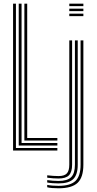

<svg xmlns="http://www.w3.org/2000/svg" viewBox="-20 -820 528 1046"><path d="M51.2 0V-800H66.8V-13.8H292.5V0ZM82 -27.2V-800H97.5V-41H292.5V-27.2ZM112.8 -54.5V-800H128.2V-68.2H292.5V-54.5ZM357.5 -786.5V-800H434.2V-786.5ZM357.5 -732V-745.5H434.2V-732ZM357.5 -759.2V-772.8H434.2V-759.2ZM299 205.8Q280.2 205.8 263.5 204.4Q246.8 203 237.2 200.2V187.2Q248.8 189.8 265.2 191.1Q281.8 192.5 299 192.5Q363.2 192.5 391.1 165.8Q419 139 419 77.2V-600H434.2V77.2Q434.2 146 402.9 175.9Q371.5 205.8 299 205.8ZM299 179.2Q284.5 179.2 267.5 178Q250.5 176.8 237.2 174.2V161.2Q251.2 163.2 267.9 164.5Q284.5 165.8 299 165.8Q347 165.8 367.6 145.2Q388.2 124.8 388.2 77.2V-600H403.5V77.2Q403.5 131.8 379.2 155.5Q355 179.2 299 179.2ZM299 152.5Q286 152.5 269.2 151.4Q252.5 150.2 237.2 148V135Q253.5 137 269.6 138.1Q285.8 139.2 299 139.2Q330.5 139.2 344 124.9Q357.5 110.5 357.5 77.2V-600H372.8V77.2Q372.8 117.5 355.6 135Q338.5 152.5 299 152.5Z"/></svg>

Font: Big Shoulders Inline Display Thin Medium
Style: Regular
Weight: 500
Version: Version 2.002